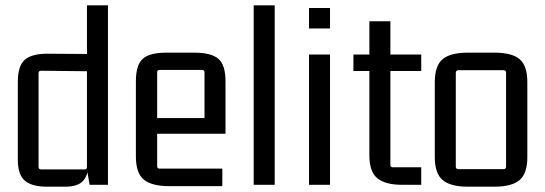

<svg xmlns="http://www.w3.org/2000/svg" viewBox="-20 -695 2050 722"><path d="M307 -675H386V0H317L307 -58L313 -85Q313 -38 293 -15.5Q273 7 226 7H157Q100 7 73.5 -15.5Q47 -38 47 -95V-387Q47 -448 74 -471Q101 -494 164 -493L307 -492ZM307 -67V-438L317 -427L135 -429Q125 -429 125 -420V-67Q125 -58 135 -58H298Q307 -58 307 -67Z M816 5H616Q551 5 521 -19.5Q491 -44 491 -106V-389Q491 -451 517 -474Q543 -497 605 -497H710Q774 -497 801 -474Q828 -451 828 -389V-192H561V-251H749V-423Q749 -432 739 -432H580Q571 -432 571 -423V-70Q571 -61 580 -61H816Z M1013 0H934V-675H1013Z M1221 0H1142V-490H1221ZM1221 -588H1142V-665H1221Z M1564 -490V-428H1438L1448 -438V-75Q1448 -66 1457 -66H1564V0H1494Q1428 0 1398.5 -25Q1369 -50 1369 -111V-438L1379 -428H1309V-490H1379L1369 -480V-615H1448V-480L1438 -490Z M1874 -431H1704Q1694 -431 1694 -421V-69Q1694 -59 1704 -59H1874Q1883 -59 1883 -69V-421Q1883 -431 1874 -431ZM1615 -104V-386Q1615 -448 1644.5 -472.5Q1674 -497 1739 -497H1839Q1905 -497 1934 -472.5Q1963 -448 1963 -386V-104Q1963 -43 1934 -18Q1905 7 1839 7H1739Q1674 7 1644.5 -18Q1615 -43 1615 -104Z"/></svg>

Font: Gemunu Libre ExtraLight
Style: Regular
Weight: 400
Version: Version 1.100